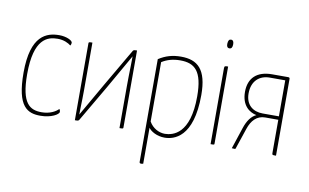

<svg xmlns="http://www.w3.org/2000/svg" viewBox="-85 -841 1943 1208"><g transform="rotate(10 886.5 -236.5)"><path d="M316 -476C316 -492 275 -510 232 -510C151 -510 50 -479 50 -239C50 -20 119 10 201 10C270 10 318 -19 318 -35C318 -41 316 -48 312 -53C294 -34 257 -13 205 -13C130 -13 74 -45 74 -234C74 -461 160 -486 225 -486C265 -486 294 -471 310 -458C314 -463 316 -472 316 -476Z M562 -251 441 -40C441 -57 442 -74 442 -91C443 -125 444 -158 444 -192V-500C427 -500 420 -500 420 -493V0C438 0 442 0 447 -7L582 -238C615 -295 647 -351 679 -408C689 -425 698 -442 708 -459C708 -438 707 -416 707 -395C706 -353 705 -311 705 -268V0C724 0 729 0 729 -7V-500C711 -500 706 -498 703 -493Z M867 188C867 194 871 197 878 197C882 197 886 196 891 195V-35C904 -15 944 10 994 10C1054 10 1176 -22 1176 -294C1176 -458 1115 -510 1009 -510C954 -510 911 -497 867 -469ZM891 -454C924 -475 962 -486 1008 -486C1101 -486 1152 -443 1152 -281C1152 -39 1043 -15 992 -14C955 -14 914 -34 891 -75Z M1281 -642C1280 -625 1285 -615 1298 -614C1312 -614 1317 -623 1318 -640C1319 -659 1313 -670 1300 -670C1288 -670 1282 -661 1281 -642ZM1311 -500C1292 -500 1287 -500 1287 -485V0C1311 0 1311 0 1311 -10Z M1592 -500C1495 -500 1443 -450 1443 -362C1443 -275 1493 -239 1539 -230C1507 -215 1484 -183 1468 -134L1423 2C1430 3 1435 3 1441 3C1447 3 1447 1 1449 -6L1492 -134C1510 -188 1543 -225 1596 -225H1680V-17C1680 0 1680 0 1705 0V-492C1705 -492 1705 -500 1696 -500ZM1680 -477V-247H1576C1515 -247 1467 -282 1467 -356C1467 -436 1516 -477 1581 -477Z"/></g></svg>

Font: Yanone Kaffeesatz Extra Light
Style: Regular
Weight: 200
Designer: Yanone (Cyrillic: Daniel Pouzeot & Huerta Tipografica)
Foundry: Yanone
Version: Version 1.100;PS 001.100;hotconv 1.0.70;makeotf.lib2.5.58329